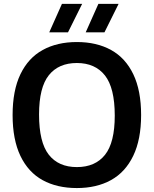

<svg xmlns="http://www.w3.org/2000/svg" viewBox="-20 -968 800 998"><path d="M45.5 -370Q45.5 -497.5 86.2 -582.2Q127 -667 202 -708.2Q277 -749.5 379.5 -749.5Q482.5 -749.5 557.2 -708.2Q632 -667 672.8 -582.2Q713.5 -497.5 713.5 -370Q713.5 -243 672.5 -158Q631.5 -73 556.8 -31.8Q482 9.5 379.5 9.5Q276.5 9.5 201.8 -31.5Q127 -72.5 86.2 -157.5Q45.5 -242.5 45.5 -370ZM576.5 -367Q576.5 -511 525.5 -575.8Q474.5 -640.5 379.5 -640.5Q284.5 -640.5 233.8 -577Q183 -513.5 183 -373Q183 -228.5 233.5 -164Q284 -99.5 379.5 -99.5Q475 -99.5 525.8 -163.2Q576.5 -227 576.5 -367ZM236 -800 302 -948H407L333.5 -800ZM425.5 -800 491.5 -948H596.5L523 -800Z"/></svg>

Font: Encode Sans SemiBold
Style: Regular
Weight: 600
Designer: Multiple Designers
Foundry: Impallari Type
Version: Version 2.000